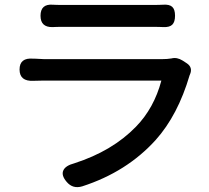

<svg xmlns="http://www.w3.org/2000/svg" viewBox="-20 -761 888 815"><path d="M263 11Q239 -17 249 -38Q258 -58 296 -68Q457 -120 557 -223Q634 -302 665 -419H167Q139 -419 122 -418Q63 -415 63 -466Q63 -517 121 -512Q123 -512 127 -512Q155 -510 167 -510H417H668Q690 -510 708 -513Q731 -519 755 -504L772 -493Q800 -475 786 -444Q785 -443 785 -442Q735 -272 641 -167Q518 -31 329 30Q289 42 263 11ZM152 -694Q152 -745 204 -741Q218 -740 245 -740H436H627Q657 -740 672 -741Q699 -743 711 -732Q723 -721 723 -694.5Q723 -668 711.5 -656.5Q700 -645 674 -646Q658 -647 626 -647H245Q218 -647 203 -646Q152 -645 152 -694Z"/></svg>

Font: GenSenRounded JP M
Style: Regular
Weight: 500
Version: Version 1.501;PS 1;hotconv 16.6.51;makeotf.lib2.5.65220